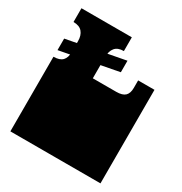

<svg xmlns="http://www.w3.org/2000/svg" viewBox="-167 -841 918 967"><g transform="rotate(30 292.0 -358.0)"><path d="M29 -171V-172Q29 -185 29 -191Q29 -197 29 -209V-260Q29 -269 29 -273.5Q29 -278 29 -282.5Q29 -287 29 -296V-297Q29 -310 29 -316Q29 -322 29 -334V-434Q65 -434 81 -451Q97 -468 97 -500V-564Q97 -597 80.5 -616.5Q64 -636 29 -636V-716H322V-636Q287 -636 271 -616.5Q255 -597 255 -564V-439H391Q427 -439 442.5 -454Q458 -469 458 -500V-544H553V-334Q553 -321 553 -315Q553 -309 553 -297V-296Q553 -287 553 -282.5Q553 -278 553 -273.5Q553 -269 553 -260V-209Q553 -196 553 -190Q553 -184 553 -172V-171Q553 -162 553 -157.5Q553 -153 553 -148.5Q553 -144 553 -135V0H29V-135Q29 -144 29 -148.5Q29 -153 29 -157.5Q29 -162 29 -171ZM30 -540 362 -603V-536L30 -473Z"/></g></svg>

Font: Danfo
Style: Regular
Weight: 400
Version: Version 1.000;Glyphs 3.2 (3236)